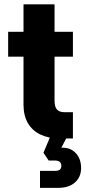

<svg xmlns="http://www.w3.org/2000/svg" viewBox="-20 -649 400 900"><path d="M216.1 -10 183.8 67 208 103.4H236.8Q267.5 103.4 267.5 128.8Q267.5 151.8 239.3 151.8H167.5V231.6H253.1Q302.3 231.6 331.2 206.4Q360.1 181.1 360.1 138.7Q360.1 96.4 336.3 69.9Q312.5 43.4 273.8 43.4H267.7L295.3 -10ZM18.2 -500V-383.3H321.8V-500ZM321.8 -123.2H280.7Q258.8 -123.2 247.2 -135.4Q235.7 -147.7 235.7 -178.7V-628.6H90.2V-158.7Q90.2 -106.1 111.4 -70.8Q132.6 -35.5 170.6 -17.8Q208.6 0 259.2 0H321.8Z"/></svg>

Font: Overused Grotesk Light
Style: Regular
Weight: 300
Designer: RandomMaerks
Version: Version 0.005